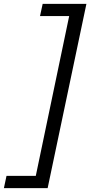

<svg xmlns="http://www.w3.org/2000/svg" viewBox="-73 -813 470 1000"><path d="M377.1 -793 175.1 167H-52.7L-39.1 103H113.4L287.3 -729.3H135.4L149.3 -793Z"/></svg>

Font: Mona Sans ExtraLight
Style: Italic
Weight: 200
Italic angle: -11.6951°
Designer: Deni Anggara
Foundry: GitHub
Version: Version 2.000